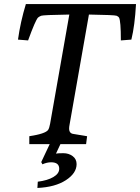

<svg xmlns="http://www.w3.org/2000/svg" viewBox="-20 -713 693 950"><path d="M406 0H279L257 47Q267 45 293.5 45Q320 45 339.5 59.5Q359 74 359 99Q359 144 306 178.5Q253 213 165 217L167 186Q215 180 244 163Q273 146 273 122Q273 90 233 90Q212 90 190 100L184 89L226 0H125V-39Q204 -51 218 -70Q224 -79 228 -101L323 -641Q193 -639 183.5 -635Q174 -631 168 -626Q155 -612 119 -513L69 -517Q81 -604 108 -693H653Q647 -586 630 -517L578 -513Q578 -609 569 -626Q566 -631 557 -635Q548 -639 420 -641L324 -95Q322 -85 322 -77Q322 -52 345 -50L411 -39Z"/></svg>

Font: Poly
Style: Italic
Weight: 400
Italic angle: -10°
Designer: Nicolas Silva
Foundry: Jose Nicolas Silva Schwarzenberg
Version: Version 1.003